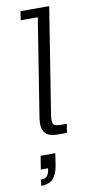

<svg xmlns="http://www.w3.org/2000/svg" viewBox="-91 -620 415 875"><g transform="rotate(-10 116.5 -183.0)"><path d="M141 0Q96 0 80.5 -22.5Q65 -45 72 -89L144 -542H65L71 -583H204L126 -92Q122 -65 127 -53Q132 -41 160 -41H190L183 0ZM26 217 30 189Q50 189 58.5 179Q67 169 71 144H37L47 82H115L107 135Q101 175 83 196Q65 217 26 217Z"/></g></svg>

Font: Rokkitt SemiBold Light
Style: Italic
Weight: 300
Italic angle: -9°
Version: Version 3.103